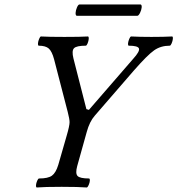

<svg xmlns="http://www.w3.org/2000/svg" viewBox="-20 -830 788 853"><path d="M320.8 -759.8Q315.4 -761.7 315.9 -772.9Q316.4 -784.2 322 -797.1Q327.6 -810.1 333 -810.1H605Q610.4 -808.1 609.4 -796.9Q608.4 -785.6 602.1 -772.7Q595.7 -759.8 589.8 -759.8ZM143.1 2.9Q139.2 1.5 139.9 -7.3Q140.6 -16.1 145 -26.6Q149.4 -37.1 153.8 -37.1Q193.4 -37.1 210.7 -49.6Q228 -62 238.8 -97.2L275.9 -226.1Q289.1 -271 289.1 -287.1Q289.1 -300.8 280.8 -333L220.2 -566.9Q210.9 -601.6 196.8 -614.3Q182.6 -627 151.9 -627Q147.9 -628.4 148.7 -637.5Q149.4 -646.5 153.8 -657.2Q158.2 -668 162.1 -668Q194.3 -666 266.1 -666Q338.9 -666 371.1 -668Q375 -666.5 374.3 -657.5Q373.5 -648.4 369.4 -637.7Q365.2 -627 360.8 -627Q319.8 -627 308.8 -615.7Q297.9 -604.5 306.2 -570.8L363.8 -345.2L375 -341.8L571.8 -568.8Q601.6 -601.6 597.4 -614.3Q593.3 -627 551.8 -627Q547.9 -628.4 548.8 -637.5Q549.8 -646.5 554.2 -657.2Q558.6 -668 563 -668Q599.1 -666 652.8 -666Q707 -666 745.1 -668Q749 -666.5 748 -657.5Q747.1 -648.4 742.7 -637.7Q738.3 -627 733.9 -627Q694.3 -627 664.8 -606.4Q635.3 -585.9 574.2 -516.1L400.9 -315.9Q377.9 -290 365.2 -243.2L323.2 -92.8Q314 -59.6 324.5 -48.3Q335 -37.1 376 -37.1Q379.9 -35.6 379.2 -26.9Q378.4 -18.1 373.8 -7.6Q369.1 2.9 365.2 2.9Q329.1 0 253.9 0Q178.7 0 143.1 2.9Z"/></svg>

Font: Junicode SmCond Medium
Style: Italic
Weight: 500
Width: 4
Italic angle: -11°
Designer: Peter S. Baker
Version: Version 2.206